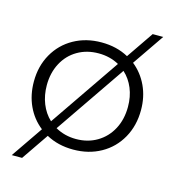

<svg xmlns="http://www.w3.org/2000/svg" viewBox="-108 -719 833 914"><g transform="rotate(15 308.0 -262.0)"><path d="M572 -263Q572 -186 538 -125.5Q504 -65 444 -31.5Q384 2 308 2Q233 2 175 -30L84 103H33L140 -53Q94 -89 69 -143Q44 -197 44 -263Q44 -339 78 -399Q112 -459 172 -492.5Q232 -526 308 -526Q383 -526 441 -494L532 -627H584L477 -471Q522 -435 547 -381.5Q572 -328 572 -263ZM172 -101 409 -447Q364 -472 308 -472Q250 -472 204.5 -445.5Q159 -419 133.5 -371Q108 -323 108 -262Q108 -213 124.5 -171.5Q141 -130 172 -101ZM508 -262Q508 -312 491 -353Q474 -394 443 -422L206 -76Q252 -50 308 -50Q366 -50 411.5 -77Q457 -104 482.5 -152Q508 -200 508 -262Z"/></g></svg>

Font: Gontserrat Light
Style: Regular
Weight: 300
Designer: Julieta Ulanovsky
Foundry: Julieta Ulanovsky
Version: Version 6.001